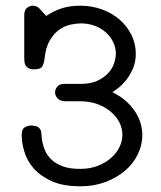

<svg xmlns="http://www.w3.org/2000/svg" viewBox="-20 -642 565 673"><path d="M56 -169Q56 -189 66.5 -195.5Q77 -202 89 -202H91Q99 -202 108.5 -199Q118 -196 123 -185Q125 -181 125.5 -169Q126 -157 129 -142Q132 -127 139.5 -111Q147 -95 161.5 -81.5Q176 -68 200 -59Q224 -50 261 -50Q296 -50 323.5 -61Q351 -72 370 -89Q389 -106 399 -127Q409 -148 409 -169Q409 -193 398 -214Q387 -235 367 -251.5Q347 -268 320 -277.5Q293 -287 262 -287H208Q190 -288 181.5 -297.5Q173 -307 173 -318Q173 -329 181 -338.5Q189 -348 205 -348H263Q298 -348 321.5 -359Q345 -370 359.5 -386Q374 -402 380 -420.5Q386 -439 386 -454Q386 -475 377 -494Q368 -513 351.5 -528Q335 -543 312.5 -551.5Q290 -560 263 -560Q249 -560 229 -556Q209 -552 190 -539.5Q171 -527 155.5 -502Q140 -477 136 -435Q134 -419 128 -409Q122 -399 99 -399Q86 -399 79 -403.5Q72 -408 69 -414Q66 -420 65.5 -427.5Q65 -435 65 -441V-588Q65 -608 75.5 -615Q86 -622 95 -622Q109 -622 118.5 -612Q128 -602 142 -586Q165 -602 194 -612Q223 -622 262 -622Q302 -622 337.5 -609Q373 -596 399 -573.5Q425 -551 440.5 -520Q456 -489 456 -454Q456 -424 445.5 -400.5Q435 -377 421.5 -360.5Q408 -344 394.5 -333.5Q381 -323 374 -319Q406 -303 426.5 -283Q447 -263 458.5 -243Q470 -223 474.5 -203.5Q479 -184 479 -170Q479 -134 463 -101Q447 -68 418 -43.5Q389 -19 349.5 -4Q310 11 262 11Q200 11 160 -7.5Q120 -26 97 -53Q74 -80 65 -111.5Q56 -143 56 -169Z"/></svg>

Font: CMU Typewriter Custom
Style: Regular
Weight: 500
Monospace: yes
Version: Version 0.7.0